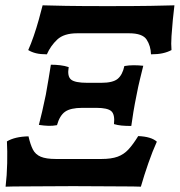

<svg xmlns="http://www.w3.org/2000/svg" viewBox="-20 -699 675 721"><path d="M156 -495Q132 -495 115.5 -499Q99 -503 86 -511Q96 -533 106.5 -563.5Q117 -594 125.5 -624.5Q134 -655 140 -679Q171 -678 228 -677Q285 -676 383 -676Q487 -676 544.5 -677Q602 -678 635 -679Q632 -655 629 -624.5Q626 -594 624 -563.5Q622 -533 624 -511Q609 -503 590.5 -499Q572 -495 547 -495Q546 -527 530.5 -550.5Q515 -574 465 -574H270Q220 -574 195 -550.5Q170 -527 156 -495ZM126 -230Q132 -253 138.5 -281Q145 -309 152 -343Q158 -375 162.5 -403.5Q167 -432 171 -456Q189 -456 206 -454Q223 -452 238 -447Q232 -413 246.5 -400.5Q261 -388 308 -388H360Q404 -388 422 -403Q440 -418 447 -451Q464 -454 482 -454Q500 -454 518 -452Q512 -427 505.5 -401Q499 -375 493 -343Q486 -309 481 -279Q476 -249 473 -226Q452 -226 436.5 -227.5Q421 -229 408 -233Q412 -269 398 -281.5Q384 -294 342 -294H289Q245 -294 224.5 -279.5Q204 -265 194 -229Q178 -226 162 -226.5Q146 -227 126 -230ZM1 2Q6 -40 7 -86.5Q8 -133 6 -168Q36 -186 87 -187Q94 -156 103.5 -137.5Q113 -119 133 -110.5Q153 -102 190 -102H361Q398 -102 421.5 -110.5Q445 -119 462.5 -138Q480 -157 499 -188Q548 -186 569 -167Q553 -132 537 -86Q521 -40 509 2Q483 1 441.5 1Q400 1 351.5 0.5Q303 0 255 0Q207 0 158.5 0.5Q110 1 68.5 1Q27 1 1 2Z"/></svg>

Font: Vollkorn
Style: Bold Italic
Weight: 700
Italic angle: -11°
Designer: Friedrich Althausen
Foundry: Friedrich Althausen
Version: Version 5.000; ttfautohint (v1.8.3)